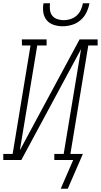

<svg xmlns="http://www.w3.org/2000/svg" viewBox="-53 -975 615 1170"><path d="M329 -815Q301 -815 274.5 -823.5Q248 -832 231.5 -852Q215 -872 211 -899.5Q207 -927 212 -955H252Q249 -935 251.5 -914.5Q254 -894 265.5 -879.5Q277 -865 296 -858.5Q315 -852 335 -852Q355 -852 376 -858.5Q397 -865 413.5 -879.5Q430 -894 439.5 -914.5Q449 -935 452 -955H492Q487 -927 474 -899.5Q461 -872 437.5 -852Q414 -832 385.5 -823.5Q357 -815 329 -815ZM360 175H317L393 0H278V-37H335L441 -676L77 0H-33V-37H24L133 -698H81L80 -735H231V-698H174L68 -59L432 -735H542V-698H485L376 -37H452Z"/></svg>

Font: Iosevka Curly Slab Extralight
Style: Italic
Weight: 200
Italic angle: -9°
Monospace: yes
Designer: Belleve Invis
Foundry: Belleve Invis
Version: Version 22.1.2; ttfautohint (v1.8.4)